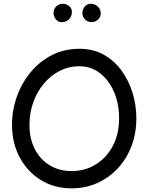

<svg xmlns="http://www.w3.org/2000/svg" viewBox="-20 -963 785 1021"><path d="M360.4 38.6Q269 38.6 197.5 -5.4Q126 -49.3 85 -125.7Q43.9 -202.1 43.9 -299.3Q43.9 -377 69.8 -449.5Q95.7 -522 143.3 -579.3Q190.9 -636.7 256.6 -670.2Q322.3 -703.6 402.3 -703.6Q475.6 -703.6 532 -671.9Q588.4 -640.1 627 -586.9Q665.5 -533.7 685.3 -468Q705.1 -402.3 705.1 -334Q705.1 -254.9 679.4 -187Q653.8 -119.1 607.2 -68.6Q560.5 -18.1 497.6 10.3Q434.6 38.6 360.4 38.6ZM360.4 -53.2Q431.6 -53.2 489 -88.4Q546.4 -123.5 579.8 -186.8Q613.3 -250 613.3 -334Q613.3 -411.6 586.2 -474.4Q559.1 -537.1 511.5 -574Q463.9 -610.8 402.3 -610.8Q346.7 -610.8 298.3 -586.4Q250 -562 213.6 -518.8Q177.2 -475.6 157 -419.4Q136.7 -363.3 136.7 -299.3Q136.7 -224.1 165.8 -168.7Q194.8 -113.3 245.4 -83.3Q295.9 -53.2 360.4 -53.2ZM515.6 -892.6Q515.6 -871.1 500.5 -858.2Q485.4 -845.2 466.8 -845.2Q445.8 -845.2 431.9 -860.1Q418 -875 418 -892.1Q418 -913.6 430.7 -928.2Q443.4 -942.9 462.4 -942.9Q484.9 -942.9 500.2 -928Q515.6 -913.1 515.6 -892.6ZM362.3 -899.4Q362.3 -876 346.9 -860.6Q331.5 -845.2 308.1 -845.2Q288.6 -845.2 276.6 -860.8Q264.6 -876.5 264.6 -894Q264.6 -914.1 278.8 -928.5Q293 -942.9 313.5 -942.9Q331.5 -942.9 346.9 -931.2Q362.3 -919.4 362.3 -899.4Z"/></svg>

Font: Mikhak-DS2-FD Medium
Style: Regular
Weight: 500
Designer: Amin Abedi
Version: Version 3.4